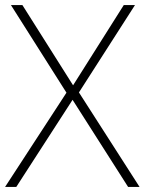

<svg xmlns="http://www.w3.org/2000/svg" viewBox="-22 -734 568 754"><path d="M526 0H481L263 -342L42 0H-2L239 -370L21 -714H66L265 -399L464 -714H508L288 -371Z"/></svg>

Font: Noto Sans Kannada ExtraLight
Style: Regular
Weight: 200
Designer: Jelle Bosma - Monotype Design Team
Foundry: Monotype Imaging Inc.
Version: Version 2.005; ttfautohint (v1.8.4.7-5d5b)